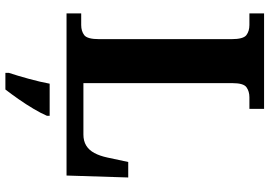

<svg xmlns="http://www.w3.org/2000/svg" viewBox="-160 -594 975 694"><g transform="rotate(90 327.0 -246.5)"><path d="M28 0V-53H70Q92 -53 106.5 -64Q121 -75 121 -118V-596Q121 -639 106.5 -650Q92 -661 70 -661H28V-714H373V-661H331Q310 -661 295 -650.5Q280 -640 280 -600V-61H466Q489 -61 505.5 -71Q522 -81 532.5 -100.5Q543 -120 549 -148L565 -223H621L614 0ZM243 208Q253 178 264.5 136Q276 94 282 61H398V71Q389 92 373 119Q357 146 338.5 172.5Q320 199 303 221H243Z"/></g></svg>

Font: Noto Serif NP Hmong
Style: Regular
Weight: 400
Designer: Dalton Maag Ltd
Foundry: Dalton Maag Ltd
Version: Version 1.001